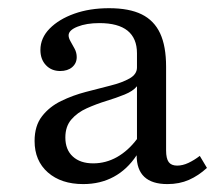

<svg xmlns="http://www.w3.org/2000/svg" viewBox="-20 -447 545 478"><path d="M187.1 11.3Q132.3 11.3 99.2 -17.7Q66.1 -46.8 66.1 -96Q66.1 -133.9 84.7 -157.7Q103.2 -181.5 132.3 -195.6Q161.3 -209.7 193.5 -218.1Q225.8 -226.6 254.8 -233.9Q283.9 -241.1 302.4 -251.6Q321 -262.1 321 -279V-314.5Q321 -351.6 297.6 -370.6Q274.2 -389.5 227.4 -389.5Q195.2 -389.5 173 -380.6Q150.8 -371.8 150.8 -358.9Q150.8 -352.4 155.6 -344Q160.5 -335.5 165.7 -325.8Q171 -316.1 171 -304.8Q171 -289.5 159.7 -279.8Q148.4 -270.2 129.8 -270.2Q108.1 -270.2 94.4 -284.7Q80.6 -299.2 80.6 -322.6Q80.6 -352.4 103.6 -375.8Q126.6 -399.2 164.9 -412.9Q203.2 -426.6 251.6 -426.6Q301.6 -426.6 332.7 -411.3Q363.7 -396 378.6 -364.1Q393.5 -332.3 393.5 -280.6V-72.6Q393.5 -52.4 400 -43.5Q406.5 -34.7 421 -34.7Q434.7 -34.7 449.2 -41.5Q463.7 -48.4 477.4 -58.9L495.2 -29Q474.2 -9.7 450.4 0.8Q426.6 11.3 396.8 11.3Q320.2 11.3 320.2 -60.5Q296.8 -25 263.3 -6.9Q229.8 11.3 187.1 11.3ZM212.1 -40.3Q243.5 -40.3 271.4 -56Q299.2 -71.8 321 -100.8V-232.3Q311.3 -220.2 290.3 -211.7Q269.4 -203.2 244.4 -195.6Q219.4 -187.9 196 -177.4Q172.6 -166.9 157.7 -149.6Q142.7 -132.3 142.7 -104.8Q142.7 -74.2 161.3 -57.3Q179.8 -40.3 212.1 -40.3Z"/></svg>

Font: Playfair 9pt Light
Style: Regular
Weight: 300
Designer: Claus Eggers Sørensen
Foundry: Claus Eggers Sørensen
Version: Version 2.001;gftools[0.9.30]